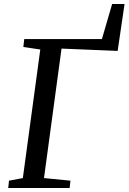

<svg xmlns="http://www.w3.org/2000/svg" viewBox="-20 -938 642 958"><path d="M21 0 25 -36.5 94 -49.5 181 -691 96.5 -703.5 101 -743H488.5L539.5 -918H601.5L567 -684L287 -695.5L199.5 -49.5L331.5 -36.5L327.5 0Z"/></svg>

Font: Merriweather 36pt
Style: Italic
Weight: 400
Italic angle: -7.8°
Version: Version 2.101